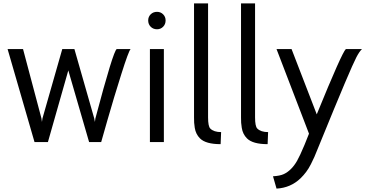

<svg xmlns="http://www.w3.org/2000/svg" viewBox="-20 -840 2160 1135"><path d="M263.2 0H184.1L24.9 -549.8H116.2L225.1 -140.1L228 -119.1L231 -140.1L348.1 -549.8H419.9L537.1 -140.1L541 -119.1L543.9 -140.1Q649.9 -539.6 669.9 -549.8H752Q740.2 -538.1 696.8 -400.6Q653.3 -263.2 615.7 -131.8L578.1 0H506.8L383.8 -423.8Z M866.2 -549.8H948.7V0H866.2ZM856 -719.2Q856 -740.7 870.8 -755.4Q885.7 -770 908.2 -770Q929.7 -770 944.3 -755.4Q959 -740.7 959 -719.2Q959 -696.8 944.3 -681.9Q929.7 -667 908.2 -667Q885.7 -667 870.8 -681.9Q856 -696.8 856 -719.2Z M1127 -819.8H1210V-146Q1210 -93.3 1223.1 -80.1Q1244.1 -59.1 1287.1 -59.1L1284.2 12.2Q1196.3 12.2 1162.1 -22Q1149.9 -34.2 1142.1 -49.8Q1134.3 -65.4 1131.3 -84.2Q1128.4 -103 1127.7 -114.7Q1127 -126.5 1127 -146Z M1404.8 -819.8H1487.8V-146Q1487.8 -93.3 1501 -80.1Q1522 -59.1 1564.9 -59.1L1562 12.2Q1474.1 12.2 1439.9 -22Q1427.7 -34.2 1419.9 -49.8Q1412.1 -65.4 1409.2 -84.2Q1406.2 -103 1405.5 -114.7Q1404.8 -126.5 1404.8 -146Z M1614.7 -549.8H1703.6L1852.5 -164.1Q2002 -530.8 2024.4 -549.8H2119.6Q2104 -534.7 2086.7 -501.5Q2069.3 -468.3 2018.3 -348.1Q1967.3 -228 1858.4 39.1Q1846.2 69.8 1838.6 87.2Q1831.1 104.5 1818.1 130.1Q1805.2 155.8 1790 176Q1774.9 196.3 1756.8 213.9Q1697.8 270.5 1614.7 274.9L1593.8 202.1Q1635.3 199.7 1658 189Q1680.7 178.2 1699.7 159.2Q1718.8 140.6 1735.6 111.6Q1752.4 82.5 1779.8 17.1L1806.6 -49.8Z"/></svg>

Font: Junction Regular
Style: Regular
Weight: 500
Designer: Caroline Hadilaksono
Foundry: Caroline Hadilaksono
Version: Version 1.056